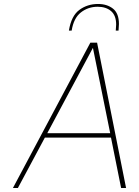

<svg xmlns="http://www.w3.org/2000/svg" viewBox="-20 -947 700 967"><path d="M435 -732H469L615 0H590L539 -254H206L70 0H45ZM535 -276 448 -706 218 -276ZM474 -927Q519 -927 549 -903.5Q579 -880 579 -826Q579 -817 577 -793H563Q565 -815 565 -823Q565 -869 539.5 -891Q514 -913 472 -913Q424 -913 387.5 -884.5Q351 -856 341 -793H327Q339 -867 379.5 -897Q420 -927 474 -927Z"/></svg>

Font: Exo Thin
Style: Italic
Weight: 250
Italic angle: -9°
Designer: Natanael Gama
Foundry: Natanael Gama
Version: Version 1.500; ttfautohint (v1.6)